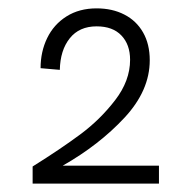

<svg xmlns="http://www.w3.org/2000/svg" viewBox="-20 -927 458 459"><path d="M291 -784Q291 -820.5 270.2 -842.2Q249.5 -864 211 -864Q169.5 -864 146.8 -835.5Q124 -807 123 -760L77 -764Q77 -803.5 92.8 -836Q108.5 -868.5 139 -887.8Q169.5 -907 211 -907Q248.5 -907 277.2 -892.2Q306 -877.5 322 -849.5Q338 -821.5 338 -783Q338 -710.5 277.5 -645.5Q217 -580.5 130 -531H360V-488H58V-529Q124.5 -570.5 172 -605.8Q219.5 -641 255.2 -687.5Q291 -734 291 -784Z"/></svg>

Font: HK Grotesk
Style: Regular
Weight: 400
Designer: Alfredo Marco Pradil
Foundry: Hanken Design Co.
Version: Version 3.001